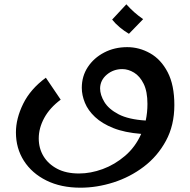

<svg xmlns="http://www.w3.org/2000/svg" viewBox="-20 -623 885 892"><path d="M354 249Q263 249 195.5 215.5Q128 182 91 124Q54 66 54 -8Q54 -72 87.5 -140.5Q121 -209 193 -262L262 -160Q211 -122 185.5 -75Q160 -28 160 20Q160 66 182 102.5Q204 139 245.5 161Q287 183 347 183Q401 183 457 162.5Q513 142 561 101Q609 60 636 -1Q559 -7 506.5 -28Q454 -49 421.5 -79.5Q389 -110 374.5 -145.5Q360 -181 360 -215Q360 -269 388 -311.5Q416 -354 464 -379Q512 -404 571 -404Q627 -404 677.5 -375.5Q728 -347 759 -287.5Q790 -228 790 -135Q790 -41 751 31Q712 103 648 151.5Q584 200 507 224.5Q430 249 354 249ZM445 -213Q445 -182 465 -149Q485 -116 531 -92Q577 -68 657 -63Q665 -100 665 -140Q665 -198 647.5 -233.5Q630 -269 603 -285.5Q576 -302 548 -302Q507 -302 476.5 -276.5Q446 -251 445 -213ZM579 -466Q557 -479 536.5 -496Q516 -513 501 -532L567 -603Q585 -583 603.5 -566.5Q622 -550 645 -534Z"/></svg>

Font: Marhey
Style: Regular
Weight: 400
Designer: Nur Syamsi & Bustanul Arifin
Foundry: Namelatype
Version: Version 1.000; ttfautohint (v1.8.4.7-5d5b)